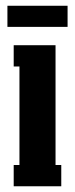

<svg xmlns="http://www.w3.org/2000/svg" viewBox="-20 -650 262 670"><path d="M5.9 -556.2V-629.9H215.8V-556.2ZM193.8 0H27.8V-74.2H47.9V-418H27.8V-492.2H173.8V-74.2H193.8Z"/></svg>

Font: Margherita Black
Style: Regular
Weight: 900
Designer: James Puckett
Foundry: Dunwich Type Founders
Version: Version 1.008;hotconv 1.0.109;makeotfexe 2.5.65596